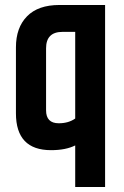

<svg xmlns="http://www.w3.org/2000/svg" viewBox="-20 -602 496 771"><path d="M282 -474H231Q165 -474 165 -408V-159Q165 -107 216 -107Q255 -107 282 -126ZM219 -582H402V149H282V-18Q244 1 185 1Q44 1 44 -147V-412Q44 -491 88.5 -536.5Q133 -582 219 -582Z"/></svg>

Font: Khand SemiBold
Style: Regular
Weight: 600
Designer: Devanagari: Sanchit Sawaria, Jyotish Sonowal; Latin: Satya Rajpurohit
Foundry: Indian Type Foundry
Version: Version 1.101;PS 1.0;hotconv 1.0.78;makeotf.lib2.5.61930; tt